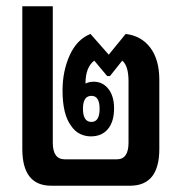

<svg xmlns="http://www.w3.org/2000/svg" viewBox="-20 -591 576 611"><path d="M143 0Q51 0 51 -117V-571H148V-137Q148 -84 186 -84H352Q389 -84 389 -137V-332Q389 -382 369 -398L330 -349H321L280 -398Q252 -377 252 -325Q264 -331 278 -331Q307 -331 325 -308Q343 -285 343 -246Q343 -204 323.5 -180.5Q304 -157 269 -157Q251 -157 234.5 -165Q218 -173 206 -191Q179 -227 179 -303Q179 -365 202 -415.5Q225 -466 268 -483L326 -417L380 -483Q430 -477 458.5 -439Q487 -401 487 -337V-117Q487 0 394 0ZM271 -203Q297 -203 297 -245Q297 -286 271 -286Q244 -286 244 -245Q244 -203 271 -203Z"/></svg>

Font: Noto Sans Thai Looped UI Condensed Medium
Style: Regular
Weight: 500
Width: 3
Designer: Cadson Demak Team
Foundry: Cadson Demak Co., Ltd.
Version: Version 1.000